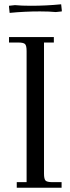

<svg xmlns="http://www.w3.org/2000/svg" viewBox="-20 -875 326 895"><path d="M22 -676.8V-702.1H231V-676.8H185.1V-65.9Q185.1 -41 192.1 -33.4Q199.2 -25.9 224.1 -25.9H267.1V0H58.1V-25.9H104V-637.2Q104 -662.1 96.9 -669.4Q89.8 -676.8 64.9 -676.8ZM22 -842.8V-848.1L49.8 -851.1Q79.6 -848.1 124 -848.1Q195.3 -848.1 265.1 -855L268.1 -827.1V-821.8L240.2 -818.8Q210.4 -821.8 166 -821.8Q94.7 -821.8 24.9 -814.9Z"/></svg>

Font: Dihjauti
Style: Regular
Weight: 400
Designer: T. Christopher White
Version: Version 3.0.0